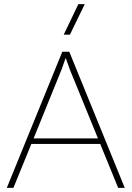

<svg xmlns="http://www.w3.org/2000/svg" viewBox="-20 -911 638 931"><path d="M13 0 282 -660H316L585 0H553L466 -213H132L45 0ZM143 -240H455L319 -573L299 -629H298L279 -575ZM289 -743 360 -891H391L319 -743Z"/></svg>

Font: Human Sans ExtraLight
Style: Regular
Weight: 200
Designer: Tim Radville
Foundry: Continuum
Version: Version 1.000;FEAKit 1.0